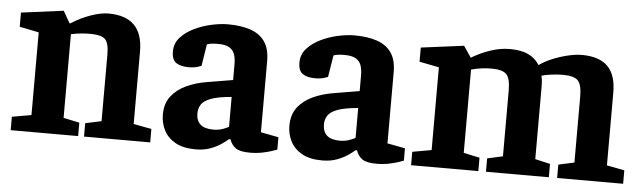

<svg xmlns="http://www.w3.org/2000/svg" viewBox="-40 -643 2625 786"><g transform="rotate(5 1273.0 -249.5)"><path d="M20.7 0V-55.1L100.1 -69.1V-408.9L20.7 -425V-483.3L194.6 -506L222.4 -457.1H226.2Q265 -482.1 306.2 -496.4Q347.4 -510.7 377.7 -510.7Q449.2 -510.7 484.7 -474.9Q520.1 -439.1 520.1 -367V-69.1L594 -55.1V0H322.1V-55.1L388.1 -69.1V-344Q388.1 -389.6 372.6 -405.4Q357 -421.3 309.2 -421.3Q293 -421.3 274.4 -419.6Q255.8 -418 232.1 -413V-69.1L297.9 -55.1V0Z M781.6 12.3Q729.8 12.3 697.4 -6.3Q665.1 -24.9 650.4 -54.4Q635.7 -84 635.7 -117.8Q635.7 -163.5 658.6 -193.3Q681.6 -223.1 719.7 -240.9Q757.9 -258.6 802.7 -265.9L910 -283.9V-350.1Q910 -370.9 904.5 -388.3Q899 -405.7 883 -415.8Q867.1 -425.9 835.9 -425.9Q816.2 -425.9 805.5 -423.9Q794.8 -421.8 790.4 -420L776 -330.4Q774.4 -329.4 759.6 -324.8Q744.7 -320.3 723.2 -320.3Q690.5 -320.3 672.3 -332.8Q654.1 -345.3 654.1 -379Q654.1 -412.4 676 -436.6Q697.9 -460.9 731.6 -477.2Q765.3 -493.5 802.3 -501.4Q839.2 -509.3 869.2 -509.3Q922.6 -509.3 961.3 -496.3Q1000 -483.4 1021 -453.7Q1042 -423.9 1042 -373.3V-80.7L1115.1 -66.7V-16Q1112.4 -15 1096 -9.2Q1079.7 -3.4 1055.5 1.5Q1031.2 6.4 1004.2 6.4Q962.1 6.4 944.9 -6.5Q927.6 -19.3 920.5 -41.2H914.1Q905.2 -32.9 886.6 -20.1Q868 -7.2 841.7 2.5Q815.4 12.3 781.6 12.3ZM846.1 -74.6Q867.8 -74.6 884 -80.4Q900.2 -86.2 910 -91.5V-214.4Q853.3 -209.6 824.5 -198.4Q795.6 -187.2 785.9 -171.1Q776.1 -155 776.1 -135.7Q776.1 -74.6 846.1 -74.6Z M1301.6 12.3Q1249.8 12.3 1217.4 -6.3Q1185.1 -24.9 1170.4 -54.4Q1155.7 -84 1155.7 -117.8Q1155.7 -163.5 1178.6 -193.3Q1201.6 -223.1 1239.7 -240.9Q1277.9 -258.6 1322.7 -265.9L1430 -283.9V-350.1Q1430 -370.9 1424.5 -388.3Q1419 -405.7 1403 -415.8Q1387.1 -425.9 1355.9 -425.9Q1336.2 -425.9 1325.5 -423.9Q1314.8 -421.8 1310.4 -420L1296 -330.4Q1294.4 -329.4 1279.6 -324.8Q1264.7 -320.3 1243.2 -320.3Q1210.5 -320.3 1192.3 -332.8Q1174.1 -345.3 1174.1 -379Q1174.1 -412.4 1196 -436.6Q1217.9 -460.9 1251.6 -477.2Q1285.3 -493.5 1322.3 -501.4Q1359.2 -509.3 1389.2 -509.3Q1442.6 -509.3 1481.3 -496.3Q1520 -483.4 1541 -453.7Q1562 -423.9 1562 -373.3V-80.7L1635.1 -66.7V-16Q1632.4 -15 1616 -9.2Q1599.7 -3.4 1575.5 1.5Q1551.2 6.4 1524.2 6.4Q1482.1 6.4 1464.9 -6.5Q1447.6 -19.3 1440.5 -41.2H1434.1Q1425.2 -32.9 1406.6 -20.1Q1388 -7.2 1361.7 2.5Q1335.4 12.3 1301.6 12.3ZM1366.1 -74.6Q1387.8 -74.6 1404 -80.4Q1420.2 -86.2 1430 -91.5V-214.4Q1373.3 -209.6 1344.5 -198.4Q1315.6 -187.2 1305.9 -171.1Q1296.1 -155 1296.1 -135.7Q1296.1 -74.6 1366.1 -74.6Z M1666.1 0V-55.1L1744.5 -69.1V-409.1L1663.7 -425.1V-483.3L1839.9 -506L1871 -459.7Q1908.3 -482.1 1948.8 -495.6Q1989.2 -509.1 2027.3 -509.1Q2074 -509.1 2103.4 -495.3Q2132.9 -481.4 2150.2 -453.7Q2168.9 -467.9 2199.3 -481.1Q2229.7 -494.2 2263.4 -502.4Q2297.2 -510.7 2323.3 -510.7Q2395 -510.7 2430 -475.8Q2464.9 -440.9 2464.9 -368.3V-69.1L2537.5 -55.1V0H2266.3V-55.1L2331.3 -69.1V-340.3Q2331.3 -388.8 2315.2 -405.8Q2299.1 -422.8 2252.8 -422.8Q2233.8 -422.8 2207.9 -419.8Q2182 -416.8 2165.7 -411.4Q2168.8 -401.1 2169.6 -388.9Q2170.4 -376.7 2170.4 -367V-69.1L2232.2 -54.9V0H1973.8V-54.9L2037.6 -69.1V-340.3Q2037.6 -389 2021.3 -405.9Q2005 -422.8 1958.6 -422.8Q1942.2 -422.8 1920.9 -420.3Q1899.5 -417.8 1876.5 -411.4V-69.1L1942.5 -55.1V0Z"/></g></svg>

Font: Faustina Light
Style: Regular
Weight: 300
Designer: Alfonso Garcia
Foundry: http://www.omnibus-type.com
Version: Version 1.200